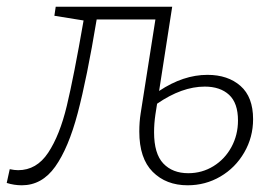

<svg xmlns="http://www.w3.org/2000/svg" viewBox="-60 -545 820 572"><path d="M694 -190Q694 -136 667.5 -90.5Q641 -45 596.5 -19Q552 7 499 7Q435 7 395 -33Q355 -73 355 -153Q355 -182 359 -207L403 -487H228Q199 -312 171.5 -208Q144 -104 104.5 -48.5Q65 7 5 7Q-18 7 -40 0L-31 -41Q-17 -38 -6 -38Q49 -38 83.5 -90Q118 -142 139 -229.5Q160 -317 189 -484L102 -498L106 -525H453L414 -274Q486 -322 558 -322Q619 -322 656.5 -289Q694 -256 694 -190ZM649 -186Q649 -238 622.5 -262.5Q596 -287 550 -287Q482 -287 408 -236L403 -204Q399 -177 399 -151Q399 -87 426.5 -58Q454 -29 501 -29Q542 -29 576 -50Q610 -71 629.5 -107Q649 -143 649 -186Z"/></svg>

Font: Bitter Pro Light
Style: Italic
Weight: 300
Italic angle: -9°
Designer: Sol Matas, and Bitter project Authors
Foundry: Sol Matas
Version: Version 1.010